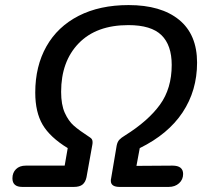

<svg xmlns="http://www.w3.org/2000/svg" viewBox="-20 -747 836 757"><path d="M29 -44Q29 -66 43 -80Q57 -94 82 -94H235L247 -163Q177 -206 148 -255.5Q119 -305 119 -382Q119 -486 163 -564Q207 -642 290 -684.5Q373 -727 487 -727Q615 -727 686 -669Q757 -611 757 -500Q757 -390 700 -304Q643 -218 531 -163L518 -93L660 -94Q702 -94 702 -61Q702 -39 686 -24.5Q670 -10 645 -10H452Q417 -10 417 -34Q417 -40 418 -43L440 -173Q443 -188 450.5 -196Q458 -204 473 -213Q564 -270 610.5 -334Q657 -398 657 -491Q657 -569 616.5 -608.5Q576 -648 486 -648Q360 -648 290.5 -576.5Q221 -505 221 -385Q221 -334 235.5 -302Q250 -270 271 -251.5Q292 -233 335 -205Q345 -199 345 -187Q345 -180 344 -176L321 -48Q317 -29 305.5 -19.5Q294 -10 271 -10H68Q29 -10 29 -44Z"/></svg>

Font: Mali Medium
Style: Italic
Weight: 500
Italic angle: -10°
Version: Version 1.000; ttfautohint (v1.6)